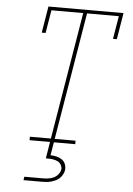

<svg xmlns="http://www.w3.org/2000/svg" viewBox="-62 -781 724 1047"><g transform="rotate(5 300.0 -257.5)"><path d="M121 0V-19H236L352 -716H178L157 -590H136L160 -735H571L547 -590H526L547 -716H373L257 -19H371V0ZM107 220 110 201H210Q225 201 240 199Q255 197 269 191Q283 185 293.5 172.5Q304 160 307 146Q309 132 302 119.5Q295 107 283 101Q271 95 257 93Q243 91 229 91H218L233 0H254L242 72Q259 72 275.5 76Q292 80 305 89Q318 98 324 113.5Q330 129 328 146Q326 158 319.5 170Q313 182 303.5 191Q294 200 282 205.5Q270 211 257.5 214.5Q245 218 232.5 219Q220 220 207 220Z"/></g></svg>

Font: Iosevka Curly Slab ThEx
Style: Italic
Weight: 100
Width: 7
Italic angle: -9°
Monospace: yes
Designer: Belleve Invis
Foundry: Belleve Invis
Version: Version 11.1.0; ttfautohint (v1.8.3)